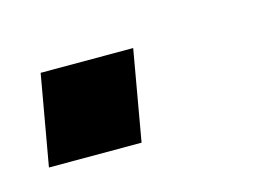

<svg xmlns="http://www.w3.org/2000/svg" viewBox="-46 -142 269 191"><g transform="rotate(-15 88.5 -46.5)"><path d="M3.6 -93.1 -12.8 0H82.6L98.9 -93.1Z"/></g></svg>

Font: Anybody Thin
Style: Italic
Weight: 100
Italic angle: -10°
Designer: Tyler Finck
Foundry: Etcetera Type Company
Version: Version 1.114;gftools[0.9.25]